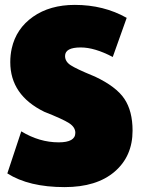

<svg xmlns="http://www.w3.org/2000/svg" viewBox="-20 -738 622 785"><path d="M220 -156Q288 -156 288 -195Q288 -218 262.5 -234.5Q237 -251 161 -281Q22 -349 22 -484Q22 -513 28 -540Q46 -621 115 -669.5Q184 -718 286 -718Q404 -718 498 -665L441 -505Q367 -544 310 -544Q246 -544 246 -509Q246 -486 269.5 -471Q293 -456 356 -430Q364 -427 368 -425Q455 -384 488.5 -334Q522 -284 522 -204Q522 -99 448.5 -36Q375 27 244 27Q98 27 10 -29L67 -201Q141 -156 220 -156Z"/></svg>

Font: Repo
Style: ExtraBlack
Weight: 1000
Designer: Stefan Peev
Foundry: Context Ltd
Version: Version 001.000